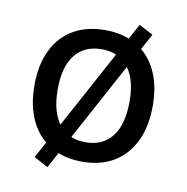

<svg xmlns="http://www.w3.org/2000/svg" viewBox="-71 -618 721 740"><g transform="rotate(10 289.5 -248.0)"><path d="M290 9Q218 9 166 -22Q114 -53 86 -111Q58 -169 58 -250Q58 -330 86 -387.5Q114 -445 166 -475.5Q218 -506 290 -506Q362 -506 413.5 -475.5Q465 -445 493 -387.5Q521 -330 521 -250Q521 -169 493 -111Q465 -53 413.5 -22Q362 9 290 9ZM289 -67Q357 -67 393.5 -114Q430 -161 430 -250Q430 -338 393.5 -384.5Q357 -431 290 -431Q222 -431 185.5 -384.5Q149 -338 149 -250Q149 -161 185.5 -114Q222 -67 289 -67ZM162 53 107 23 417 -549 472 -520Z"/></g></svg>

Font: Nunito Sans 7pt SemiCondensed Medium
Style: Regular
Weight: 500
Width: 4
Designer: Vernon Adams
Foundry: Vernon Adams
Version: Version 3.101;gftools[0.9.27]